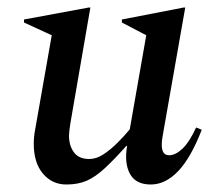

<svg xmlns="http://www.w3.org/2000/svg" viewBox="-20 -482 571 512"><path d="M157 10Q119 10 94.5 -19Q70 -48 70 -99Q70 -108 71 -118Q72 -128 74 -138L118 -388L44 -422V-430L217 -462H221L168 -155Q164 -131 164 -120Q164 -94 177 -76Q190 -58 218 -58Q237 -58 256 -70.5Q275 -83 293.5 -101.5Q312 -120 326 -137L370 -388L305 -422V-430L470 -462H474L414 -121Q404 -68 431 -68Q448 -68 466.5 -85.5Q485 -103 503 -142L518 -136Q489 -61 455 -25.5Q421 10 382 10Q342 10 326.5 -18.5Q311 -47 319 -93H317Q284 -56 259 -33Q234 -10 211 0Q188 10 157 10Z"/></svg>

Font: Spectral Medium
Style: Italic
Weight: 500
Italic angle: -10°
Designer: Jean-Baptiste Levee
Foundry: Production Type
Version: Version 2.001